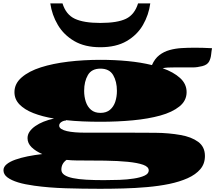

<svg xmlns="http://www.w3.org/2000/svg" viewBox="-20 -895 1311 1161"><path d="M585.4 246.6Q477.5 246.6 376.5 243.4Q275.4 240.2 187.5 228Q159.2 224.1 135 219.2Q110.8 214.4 89.8 208Q48.3 195.3 24.7 177.5Q1 159.7 1 134.3Q1 114.3 20 98.4Q39.1 82.5 71.8 70.8Q104 59.1 146.5 50.5Q189 42 235.8 36.6Q195.8 19.5 171.1 -4.6Q146.5 -28.8 146.5 -59.6Q146.5 -81.1 159.2 -99.4Q171.9 -117.7 193.8 -132.8Q237.3 -163.1 306.6 -178.2Q235.8 -189.9 182.1 -210.9Q128.4 -231.9 97.9 -263.4Q67.4 -294.9 67.4 -337.9Q67.4 -389.2 111.1 -427Q154.8 -464.8 227.1 -487.8Q298.8 -510.7 392.1 -522Q485.4 -533.2 587.9 -533.2Q672.9 -533.2 752.2 -525.6Q831.5 -518.1 898.9 -501.5Q915.5 -540 943.4 -561.5Q971.2 -583 1006.1 -592.5Q1041 -602.1 1078.4 -604.2Q1115.7 -606.4 1151.4 -606.4Q1174.3 -606.4 1201.9 -606Q1229.5 -605.5 1262.2 -603.5Q1259.3 -589.8 1256.8 -565.9Q1254.4 -542 1244.6 -523.4Q1233.9 -502.9 1203.1 -495.1Q1172.4 -487.3 1145 -487.3H1031.7Q1013.2 -487.3 995.8 -486.6Q978.5 -485.8 963.4 -482.4Q1028.8 -459.5 1068.6 -423.6Q1108.4 -387.7 1108.4 -337.9Q1108.4 -286.1 1064.9 -251.2Q1021.5 -216.3 949.2 -196.3Q876.5 -176.3 783.9 -167.5Q691.4 -158.7 587.9 -158.7Q533.2 -158.7 480.5 -160.9Q427.7 -163.1 378.4 -168.5L378.9 -166Q364.3 -166 351.1 -157.2Q337.9 -148.4 337.9 -135.3Q337.9 -123.5 350.8 -115.2Q363.8 -106.9 384.8 -102.1Q406.2 -97.2 433.8 -95Q461.4 -92.8 491.7 -92.8H750.5Q839.4 -92.8 920.2 -92Q1001 -91.3 1071.8 -78.6Q1137.2 -67.4 1178.2 -37.4Q1219.2 -7.3 1219.2 48.3Q1219.2 95.2 1191.4 127.9Q1163.6 160.6 1115 182.4Q1066.4 204.1 1003.4 217.3Q941.4 230 869.9 236.3Q798.3 242.7 725.3 244.6Q652.3 246.6 585.4 246.6ZM587.4 -212.4Q623 -212.4 645 -231Q667 -249.5 677 -279.8Q687 -310.1 687 -345.7Q687 -402.3 664.1 -441.2Q641.1 -480 587.4 -480Q534.2 -480 511.5 -441.2Q488.8 -402.3 488.8 -345.7Q488.8 -310.5 498.8 -280Q508.8 -249.5 530.5 -231Q552.2 -212.4 587.4 -212.4ZM607.9 194.3Q655.3 194.3 702.6 192.6Q750 190.9 789.1 184.6Q828.6 178.7 854 167Q879.4 155.3 879.4 135.7Q879.4 113.3 845.5 101.3Q811.5 89.4 753.4 83.5Q694.8 77.6 614.5 76.4Q534.2 75.2 441.4 75.2Q426.8 75.2 411.9 74.2Q397 73.2 382.3 71.8Q351.1 93.8 351.1 130.9Q351.1 150.4 369.4 162.8Q387.7 175.3 421.4 182.1Q455.1 189 502.4 191.7Q549.8 194.3 607.9 194.3ZM586.4 -609.4Q492.7 -609.4 429 -646.7Q365.2 -684.1 329.6 -744.6Q293.9 -805.2 284.2 -874.5H357.9Q378.9 -806.6 432.6 -781.5Q486.3 -756.3 586.4 -756.3Q689.9 -756.3 741.9 -781.5Q793.9 -806.6 814.9 -874.5H888.7Q879.4 -804.7 844.5 -744.1Q809.6 -683.6 745.8 -646.5Q682.1 -609.4 586.4 -609.4Z"/></svg>

Font: Asset
Style: Regular
Weight: 400
Version: Version 1.003; ttfautohint (v1.8.4.7-5d5b)